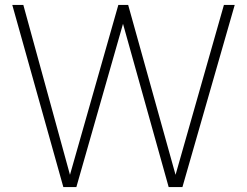

<svg xmlns="http://www.w3.org/2000/svg" viewBox="-20 -762 1006 782"><path d="M723 0H667L481 -665L291 0H238L30 -742H75L265 -50L462 -742H502L695 -50L892 -742H936Z"/></svg>

Font: Morrison Thin
Style: Regular
Weight: 100
Designer: Pablo Impallari, Rodrigo Fuenzalida (Modified by Dan O. Williams)
Version: Version 0.03;June 6, 2019;FontCreator 11.5.0.2425 64-bit; tt